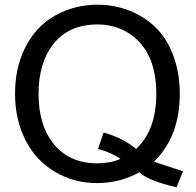

<svg xmlns="http://www.w3.org/2000/svg" viewBox="-20 -766 836 817"><path d="M759 -37 731 31Q608 2 573 -33Q491 13 393 13Q293 13 214 -35Q132 -83 88 -170.5Q44 -258 44 -367Q44 -474 84 -557Q129 -651 213 -699Q296 -746 395 -746Q493 -746 576 -699Q661 -651 703 -563.5Q745 -476 745 -367Q745 -185 635 -78ZM421 -202Q504 -179 559 -132Q645 -212 645 -367Q645 -551 526 -626Q467 -662 395 -662Q271 -662 204 -575Q144 -495 144 -367Q144 -238 204 -159Q271 -71 395 -71Q449 -71 493 -90Q448 -120 397 -132Z"/></svg>

Font: MongolianScript
Style: Regular
Weight: 400
Designer: Bolorsoft LLC, NUM
Foundry: Bolorsoft LLC
Version: Version 3.2